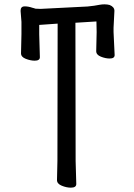

<svg xmlns="http://www.w3.org/2000/svg" viewBox="-20 -735 617 886"><path d="M307 131Q287 131 265 122Q243 113 243 96L245 7L246 -626L161 -620V-577L164 -471Q164 -455 140 -455Q121 -455 99 -463.5Q77 -472 77 -489L79 -578V-634L75 -685Q75 -705 92.5 -705.5Q110 -706 130 -699Q139 -697 143 -695L167 -694L384 -705Q416 -708 440 -713Q451 -715 462 -715Q475 -715 486 -712Q508 -703 508 -685L504 -607V-587L509 -481Q509 -465 486 -465Q467 -465 445.5 -473.5Q424 -482 424 -499L426 -587L425 -636L328 -630L329 8L332 114Q332 131 307 131Z"/></svg>

Font: LXGW WenKai Lite
Style: Bold
Weight: 700
Designer: LXGW / Fontworks Inc.
Foundry: LXGW / Fontworks Inc.
Version: Version 1.330;April 28, 2024